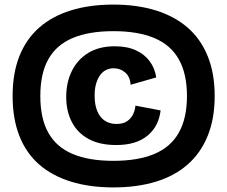

<svg xmlns="http://www.w3.org/2000/svg" viewBox="-20 -727 992 838"><path d="M475 91Q371 91 289 65.5Q207 40 150.5 -9.5Q94 -59 64.5 -134Q35 -209 35 -308Q35 -407 64.5 -481.5Q94 -556 150.5 -606Q207 -656 289 -681.5Q371 -707 475 -707Q578 -707 660 -681.5Q742 -656 799 -606.5Q856 -557 886.5 -482Q917 -407 917 -308Q917 -209 886.5 -134Q856 -59 799 -9Q742 41 660 66Q578 91 475 91ZM475 -25Q582 -25 653.5 -55Q725 -85 760.5 -148Q796 -211 796 -308Q796 -405 760.5 -468Q725 -531 653.5 -561Q582 -591 475 -591Q368 -591 297 -561Q226 -531 191 -468.5Q156 -406 156 -308Q156 -210 191 -147.5Q226 -85 297 -55Q368 -25 475 -25ZM487 -94Q415 -94 366.5 -120.5Q318 -147 293.5 -194.5Q269 -242 269 -304Q269 -368 294 -418Q319 -468 366 -496.5Q413 -525 481 -525Q535 -525 573 -507.5Q611 -490 633.5 -459.5Q656 -429 662 -389L550 -357Q548 -392 526.5 -410.5Q505 -429 476 -429Q459 -429 444 -422Q429 -415 418 -400.5Q407 -386 400 -363.5Q393 -341 393 -310Q393 -269 405 -241Q417 -213 438.5 -199.5Q460 -186 488 -186Q518 -186 535.5 -198.5Q553 -211 561.5 -229.5Q570 -248 571 -266L681 -245Q677 -211 663 -183.5Q649 -156 624.5 -135.5Q600 -115 566 -104.5Q532 -94 487 -94Z"/></svg>

Font: Bricolage Grotesque 24pt
Style: Bold
Weight: 700
Designer: Mathieu Triay
Foundry: Atelier Triay
Version: Version 1.001;gftools[0.9.33.dev8+g029e19f]